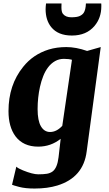

<svg xmlns="http://www.w3.org/2000/svg" viewBox="-20 -841 635 1114"><path d="M262.7 -553.7Q309.1 -567.9 365 -567.9Q420.9 -567.9 485.4 -545.4L564.5 -567.9L482.9 37.6Q463.9 189 312.5 235.4Q255.4 252.9 180.7 252.9Q127 252.9 92 243.7Q57.1 234.4 49.8 231L74.7 126Q85 136.2 113.3 147.5Q169.9 170.4 201.4 170.4Q232.9 170.4 252 167.2Q271 164.1 285.2 153.8Q312.5 133.3 319.8 70.8L332 -35.6Q274.9 9.8 201.7 9.8Q114.7 9.8 69.3 -50.8Q29.3 -105.5 29.3 -196.3Q29.3 -348.1 114.3 -453.1Q171.9 -525.4 262.7 -553.7ZM397.5 -494.1Q378.9 -499.5 350.8 -499.5Q322.8 -499.5 299.8 -486.6Q276.9 -473.6 259.8 -451.4Q242.7 -429.2 231 -399.7Q219.2 -370.1 211.9 -336.9Q198.2 -274.9 198.2 -208Q198.2 -141.1 217.5 -108.2Q236.8 -75.2 270.5 -75.2Q308.1 -75.2 341.3 -110.8ZM336.9 -820.8 336.4 -798.8Q336.4 -772 344.7 -761.2Q360.4 -740.7 393.3 -740.7Q426.3 -740.7 441.9 -747.8Q457.5 -754.9 465.3 -766.1Q477.1 -783.2 478.5 -820.8H567.4Q567.9 -816.9 567.9 -812.5V-804.2Q567.9 -737.3 528.3 -690.4Q481.4 -634.8 397 -634.8Q316.9 -634.8 277.3 -683.6Q244.6 -724.1 244.6 -787.6Q244.6 -799.8 247.1 -820.8Z"/></svg>

Font: Merriweather
Style: Heavy Italic
Weight: 900
Italic angle: -7°
Designer: Eben Sorkin
Foundry: Eben Sorkin
Version: Version 1.001